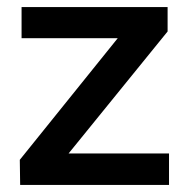

<svg xmlns="http://www.w3.org/2000/svg" viewBox="-20 -523 528 543"><path d="M37 0 36 -71 313 -415H41V-503H454V-434L174 -89H458V0Z"/></svg>

Font: REM Medium
Style: Regular
Weight: 400
Version: Version 1.005;gftools[0.9.28]